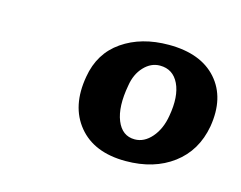

<svg xmlns="http://www.w3.org/2000/svg" viewBox="-52 -772 517 412"><g transform="rotate(15 206.5 -566.5)"><path d="M279 -699Q350 -699 385.5 -659Q421 -619 410 -553Q400 -497 358 -465.5Q316 -434 253 -434Q183 -434 148 -476.5Q113 -519 125 -587Q134 -641 176 -670Q218 -699 279 -699ZM272 -651Q252 -651 236.5 -634.5Q221 -618 217 -592Q208 -543 220 -513.5Q232 -484 260 -484Q281 -484 297.5 -503Q314 -522 319 -552Q327 -597 314 -624Q301 -651 272 -651Z"/></g></svg>

Font: Vollkorn
Style: Bold Italic
Weight: 700
Italic angle: -11°
Designer: Friedrich Althausen
Foundry: Friedrich Althausen
Version: Version 5.000; ttfautohint (v1.8.3)